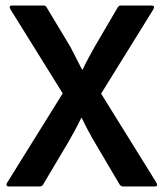

<svg xmlns="http://www.w3.org/2000/svg" viewBox="-20 -675 592 695"><path d="M12 0Q6 0 4 -4Q2 -8 6 -14L207 -337L18 -641Q10 -655 24 -655H137Q146 -655 149 -648L235 -505Q245 -485 256 -464Q267 -443 277 -423H279Q289 -444 301 -466.5Q313 -489 324 -508L406 -648Q410 -655 418 -655H529Q542 -655 535 -641L346 -336L546 -14Q554 0 539 0H426Q418 0 413 -7L324 -158Q312 -178 299.5 -201.5Q287 -225 276 -248H274Q263 -225 250.5 -202Q238 -179 227 -160L136 -7Q132 0 123 0Z"/></svg>

Font: Sofia Sans Semi Condensed
Style: Bold
Weight: 700
Designer: Botio Nikoltchev, Ani Petrova
Foundry: lettersoup
Version: Version 4.100; ttfautohint (v1.8.4.7-5d5b)